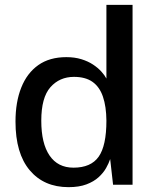

<svg xmlns="http://www.w3.org/2000/svg" viewBox="-20 -763 640 793"><path d="M263 10Q161.5 10 102.8 -59.8Q44 -129.5 44 -261Q44 -341.5 67.8 -401.2Q91.5 -461 138 -494Q184.5 -527 254 -527Q288.5 -527 316 -518.5Q343.5 -510 364 -496.5Q384.5 -483 398.5 -467.5Q412.5 -452 419.5 -438.5V-743H527.5V0H447L435 -106Q429.5 -89 418.2 -69Q407 -49 387.2 -31Q367.5 -13 337 -1.5Q306.5 10 263 10ZM283.5 -70.5Q355.5 -70.5 387.5 -115.8Q419.5 -161 419.5 -264.5Q419 -323 405.2 -363.5Q391.5 -404 362.2 -424.8Q333 -445.5 285.5 -445.5Q226 -445.5 188.2 -402.8Q150.5 -360 150.5 -264.5Q150.5 -170.5 184.8 -120.5Q219 -70.5 283.5 -70.5Z"/></svg>

Font: Public Sans Thin Medium
Style: Regular
Weight: 500
Version: Version 2.001